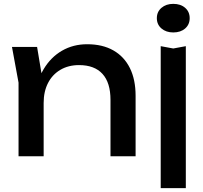

<svg xmlns="http://www.w3.org/2000/svg" viewBox="-20 -809 1051 994"><path d="M42 -566H172L206 -362V0H76V-381ZM431 -580Q511 -580 567 -548Q623 -516 652.5 -456.5Q682 -397 682 -313V0H552V-292Q552 -381 510.5 -426.5Q469 -472 389 -472Q334 -472 292.5 -447.5Q251 -423 228.5 -379Q206 -335 206 -276L160 -301Q169 -389 206 -451Q243 -513 301 -546.5Q359 -580 431 -580ZM812 -570 877 -558 942 -570V165H812ZM877 -641Q840 -641 816 -661.5Q792 -682 792 -715Q792 -748 816 -768.5Q840 -789 877 -789Q915 -789 938.5 -768.5Q962 -748 962 -715Q962 -682 938.5 -661.5Q915 -641 877 -641Z"/></svg>

Font: Unbounded
Style: Regular
Weight: 400
Designer: Luke Prowse, Jean-Baptiste Morizot, Fátima Lázaro, Florian Runge
Foundry: NaN
Version: Version 1.701;gftools[0.9.28.dev5+ged2979d]